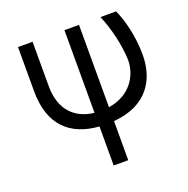

<svg xmlns="http://www.w3.org/2000/svg" viewBox="-136 -675 1019 1038"><g transform="rotate(-20 373.5 -156.0)"><path d="M76.7 -545.5V-291.2C76.7 -96.9 178.6 -3.6 343.8 8.5V233H427.6V8.2C625.7 -8.5 696 -136.7 696 -277C696 -383.5 669 -485.8 640.6 -545.5H551.1C585.2 -464.5 609.4 -363.6 612.2 -277C612.2 -188.2 555.8 -91.6 427.6 -71.7V-545.5H343.8V-70C243.3 -81.3 160.5 -144.2 160.5 -291.2V-545.5Z"/></g></svg>

Font: Magic Ui Pro
Style: Regular
Weight: 400
Designer: Stefan Endress, Andreas Faust
Version: Version 1.000;FEAKit 1.0